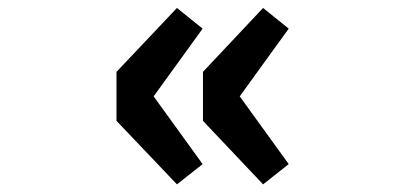

<svg xmlns="http://www.w3.org/2000/svg" viewBox="-20 -534 1040 490"><path d="M431.6 -63.5 277.3 -225.6V-350.6L431.6 -513.7L497.1 -460.9L372.1 -288.1L497.1 -115.2ZM651.4 -63.5 498 -225.6V-350.6L651.4 -513.7L716.8 -460.9L591.8 -288.1L716.8 -115.2Z"/></svg>

Font: GenEi Gothic M Heavy
Style: Regular
Weight: 800
Designer: o_tamon (Modified); [Source Han Sans]
Ryoko NISHIZUKA  (kana & ideographs); Paul D. Hunt (Latin, Greek & Cyrillic); Wenl
Version: Version 1.1a;Original Version 1.004